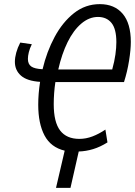

<svg xmlns="http://www.w3.org/2000/svg" viewBox="-20 -724 653 929"><path d="M251 185 293 5Q226 -11 195.5 -68.5Q165 -126 165 -217Q165 -271 174 -328Q111 -332 81.5 -358Q52 -384 52 -425Q52 -445 58.5 -469Q65 -493 78 -518L134 -510Q124 -490 119.5 -471.5Q115 -453 115 -439Q115 -414 131 -402.5Q147 -391 186 -389Q206 -474 244.5 -545.5Q283 -617 338 -660.5Q393 -704 463 -704Q534 -704 573.5 -657.5Q613 -611 613 -521Q613 -484 604.5 -430.5Q596 -377 580 -327H248Q244 -301 242 -273.5Q240 -246 240 -220Q240 -133 271 -92.5Q302 -52 364 -52Q396 -52 427.5 -64Q459 -76 490 -97L500 -35Q465 -13 430.5 -2.5Q396 8 361 9L321 185ZM262 -388H523Q534 -428 538.5 -460.5Q543 -493 543 -520Q543 -584 519.5 -613Q496 -642 454 -642Q411 -642 373 -609.5Q335 -577 307 -520Q279 -463 262 -388Z"/></svg>

Font: Ubuntu Sans Condensed
Style: Italic
Weight: 400
Width: 3
Italic angle: -13.5°
Designer: Dalton Maag Ltd
Foundry: Dalton Maag Ltd
Version: Version 1.006; ttfautohint (v1.8.4.7-5d5b)